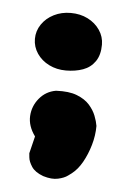

<svg xmlns="http://www.w3.org/2000/svg" viewBox="-39 -500 323 481"><g transform="rotate(5 122.0 -259.0)"><path d="M86.8 -55Q65.8 -62.8 57.5 -75.5Q49.2 -88.2 48.2 -98.6Q47.2 -109 47.2 -109L57.8 -152.2Q39.8 -176.8 41.1 -202.1Q42.5 -227.5 58.8 -247Q75 -266.5 100.2 -270.8Q132.8 -272.5 153.1 -264.5Q173.5 -256.5 184.9 -243.6Q196.2 -230.8 201.6 -217Q207 -203.2 208.8 -191.8Q208.8 -167.8 201.8 -143.6Q194.8 -119.5 183.6 -99.6Q172.5 -79.8 157.5 -68.2Q157.5 -68.2 148.8 -61.8Q140 -55.2 124.4 -51.8Q108.8 -48.2 86.8 -55ZM120.2 -323.5Q97 -323.5 77.9 -333Q58.8 -342.5 47.5 -359.1Q36.2 -375.8 36.2 -395.8Q36.2 -415.8 47.5 -432.4Q58.8 -449 77.9 -458.6Q97 -468.2 120.2 -468.2Q144.2 -468.2 163.2 -458.6Q182.2 -449 193.5 -432.4Q204.8 -415.8 204.8 -395.8Q204.8 -369.8 193.5 -353.5Q182.2 -337.2 163.2 -330.4Q144.2 -323.5 120.2 -323.5Z"/></g></svg>

Font: Sour Gummy Black
Style: Regular
Weight: 900
Version: Version 1.000